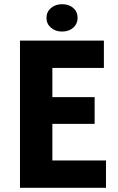

<svg xmlns="http://www.w3.org/2000/svg" viewBox="-20 -893 559 913"><path d="M75 -700H474V-570H229V-431H430V-304H229V-130H484V0H75ZM275 -743Q243 -743 222 -761.5Q201 -780 201 -808Q201 -836 222 -854.5Q243 -873 275 -873Q308 -873 328.5 -855Q349 -837 349 -808Q349 -780 328.5 -761.5Q308 -743 275 -743Z"/></svg>

Font: Tilda Sans Extra Bold
Style: Regular
Weight: 800
Designer: ParaType Ltd
Foundry: ParaType Ltd
Version: Version 1.009